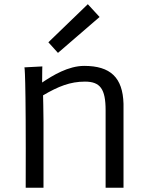

<svg xmlns="http://www.w3.org/2000/svg" viewBox="-20 -881 707 901"><path d="M100.6 0H184.1V-314C184.1 -355 182.1 -433.6 182.1 -433.6C253.4 -475.6 309.6 -498 378.4 -498C449.7 -498 475.6 -464.4 475.6 -363.8V0H559.6V-393.6C556.2 -517.6 498 -571.8 375 -571.8C300.8 -571.8 227.5 -527.3 177.7 -493.7C177.7 -551.3 178.7 -569.3 178.7 -569.3L94.7 -564.9C94.7 -564.9 102.5 -554.2 100.6 0ZM252 -632.8 447.3 -801.3 392.1 -861.3 207 -682.6Z"/></svg>

Font: Duru Sans
Style: Regular
Weight: 400
Designer: Onur Yazıcıgil
Foundry: Onur Yazıcıgil
Version: Version 1.002